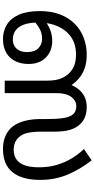

<svg xmlns="http://www.w3.org/2000/svg" viewBox="316 -956 652 1325"><g transform="rotate(90 642.5 -294.0)"><path d="M249 12Q196 12 152 -14Q108 -40 82.5 -96.5Q57 -153 57 -242Q57 -323 81 -384Q105 -445 147 -485.5Q189 -526 243.5 -546Q298 -566 359 -566Q411 -566 452.5 -551.5Q494 -537 527.5 -507Q561 -477 587 -430L558 -433Q567 -468 588 -498.5Q609 -529 641.5 -547.5Q674 -566 719 -566Q756 -566 785.5 -555Q815 -544 837 -521Q863 -494 876 -452.5Q889 -411 889 -343V-255Q889 -200 897 -160.5Q905 -121 930 -95Q945 -79 966 -70.5Q987 -62 1015 -62Q1049 -62 1076 -78Q1103 -94 1119 -132Q1135 -170 1135 -237Q1135 -303 1118.5 -359Q1102 -415 1074 -461.5Q1046 -508 1009 -547L1087 -600Q1149 -521 1185.5 -434Q1222 -347 1222 -244Q1222 -159 1197.5 -102Q1173 -45 1126 -16.5Q1079 12 1009 12Q966 12 930.5 -0.5Q895 -13 869 -38Q848 -58 833 -88.5Q818 -119 810 -159.5Q802 -200 802 -250V-288Q802 -353 797.5 -390Q793 -427 783 -449Q773 -473 755 -483.5Q737 -494 714 -494Q693 -494 677.5 -485Q662 -476 652 -463Q637 -444 630 -417.5Q623 -391 623 -351V0H537V-293Q537 -356 520 -393.5Q503 -431 477 -453Q449 -476 420.5 -484Q392 -492 355 -492Q286 -492 237 -458.5Q188 -425 162 -366.5Q136 -308 136 -232Q136 -168 151.5 -129Q167 -90 193.5 -73Q220 -56 253 -56Q279 -56 298.5 -67.5Q318 -79 329 -101Q340 -123 340 -155Q340 -205 314 -231.5Q288 -258 247 -258Q207 -258 172 -237Q137 -216 108 -184L93 -248Q123 -283 167.5 -305.5Q212 -328 261 -328Q333 -328 377.5 -284Q422 -240 422 -165Q422 -110 401 -70Q380 -30 341.5 -9Q303 12 249 12Z"/></g></svg>

Font: utamil05
Style: Book
Weight: 400
Designer: Jelle Bosma - Monotype Design Team
Foundry: Monotype Imaging Inc.
Version: Version 2.003